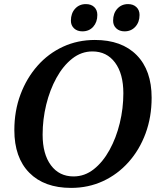

<svg xmlns="http://www.w3.org/2000/svg" viewBox="-20 -901 764 937"><path d="M327 16Q196 16 123 -58Q50 -132 50 -266Q50 -360 80 -440Q110 -520 163 -580Q216 -640 287.5 -673Q359 -706 443 -706Q574 -706 647 -632Q720 -558 720 -424Q720 -330 690.5 -250Q661 -170 607.5 -110Q554 -50 482.5 -17Q411 16 327 16ZM339 -40Q393 -40 437.5 -75Q482 -110 514.5 -169Q547 -228 564.5 -300Q582 -372 582 -446Q582 -541 541.5 -595.5Q501 -650 431 -650Q377 -650 332.5 -615Q288 -580 255.5 -521Q223 -462 205.5 -390Q188 -318 188 -244Q188 -149 228.5 -94.5Q269 -40 339 -40ZM382 -748Q357 -748 341.5 -762.5Q326 -777 326 -800Q326 -836 346.5 -858.5Q367 -881 399 -881Q425 -881 440 -866.5Q455 -852 455 -828Q455 -793 435 -770.5Q415 -748 382 -748ZM588 -748Q563 -748 547.5 -762.5Q532 -777 532 -800Q532 -836 552.5 -858.5Q573 -881 605 -881Q630 -881 645.5 -866.5Q661 -852 661 -828Q661 -793 640.5 -770.5Q620 -748 588 -748Z"/></svg>

Font: Platypi Medium
Style: Italic
Weight: 500
Italic angle: -13°
Designer: David Sargent
Foundry: Bolt Cutter Type
Version: Version 1.200; ttfautohint (v1.8.4.7-5d5b)